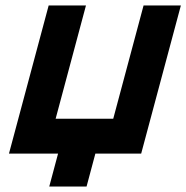

<svg xmlns="http://www.w3.org/2000/svg" viewBox="-20 -560 679 700"><path d="M159.6 120H295.6L327.7 0H494.7L639.4 -540H503.4L392.8 -127H182.8L293.4 -540H157.4L12.7 0H191.7Z"/></svg>

Font: Manrope
Style: ExtraBoldItalic
Weight: 800
Italic angle: -15°
Designer: Mikhail Sharanda
Foundry: Mikhail Sharanda
Version: Version 4.502;hotconv 1.0.109;makeotfexe 2.5.65596